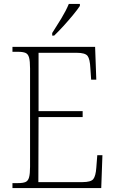

<svg xmlns="http://www.w3.org/2000/svg" viewBox="-20 -951 584 971"><path d="M43 0V-25H72Q96 -25 109 -30.5Q122 -36 127 -54Q132 -72 132 -108V-605Q132 -642 127 -660Q122 -678 109 -683.5Q96 -689 72 -689H43V-714H461L467 -548H441L437 -606Q435 -652 423 -668Q411 -684 368 -684H175V-389H398V-359H175L174 -30H397Q440 -30 452 -45.5Q464 -61 467 -102L472 -166H498L492 0ZM244 -784Q266 -818 290 -857.5Q314 -897 328 -931H384V-921Q373 -904 350 -876Q327 -848 301 -819.5Q275 -791 254 -771H244Z"/></svg>

Font: Noto Serif Lao SemiCondensed ExtraLight
Style: Regular
Weight: 200
Width: 4
Designer: Monotype Design Team
Foundry: Monotype Imaging Inc.
Version: Version 2.003; ttfautohint (v1.8.4.7-5d5b)